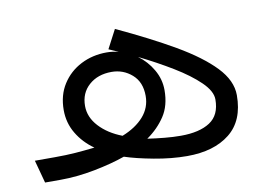

<svg xmlns="http://www.w3.org/2000/svg" viewBox="-56 -529 859 613"><g transform="rotate(-10 373.5 -222.0)"><path d="M24.4 -74.2H88.4Q126 -74.2 155.3 -76.4Q184.6 -78.6 218.8 -82.5Q184.1 -106.9 163.6 -141.4Q143.1 -175.8 143.1 -217.3Q143.1 -265.6 165.8 -301Q188.5 -336.4 226.3 -355.7Q264.2 -375 309.6 -375Q329.1 -375 348.6 -370.1Q333 -377 317.4 -383.8L349.1 -444.3Q455.1 -395 533 -349.9Q610.8 -304.7 653.3 -260.3Q695.8 -215.8 695.8 -168.5Q695.8 -85.9 644.5 -45.2Q593.3 -4.4 506.3 -4.4Q455.6 -4.4 399.2 -14.9Q342.8 -25.4 306.2 -37.6Q263.7 -22.5 205.8 -11.2Q147.9 0 94.7 0H44.4ZM390.1 -81.1Q417.5 -77.1 444.8 -74.5Q472.2 -71.8 497.6 -71.8Q558.1 -71.8 592 -94Q626 -116.2 626 -167Q626 -193.8 594.7 -224.1Q563.5 -254.4 513.2 -284.9Q462.9 -315.4 406.2 -343.3Q435.1 -322.3 453.1 -291Q471.2 -259.8 471.2 -224.6Q471.2 -174.3 448.7 -140.4Q426.3 -106.4 390.1 -81.1ZM212.4 -218.3Q212.4 -182.1 240.2 -151.9Q268.1 -121.6 314 -104Q358.4 -121.6 383.5 -150.1Q408.7 -178.7 408.7 -216.8Q408.7 -261.7 380.4 -286.4Q352.1 -311 314.5 -311Q269.5 -311 241 -285.6Q212.4 -260.3 212.4 -218.3Z"/></g></svg>

Font: Vazirmatn RD Light
Style: Regular
Weight: 300
Designer: Saber Rastikerdar
Foundry: Saber Rastikerdar
Version: Version 32.102